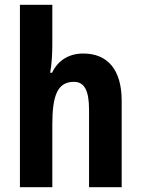

<svg xmlns="http://www.w3.org/2000/svg" viewBox="-20 -780 588 800"><path d="M198 -595V-760H63V0H198V-261C198 -381 219 -439 288 -439C332 -439 351 -402 351 -323V0H487V-360C487 -490 428 -557 327 -557C269 -557 222 -530 197 -477H189C195 -508 198 -552 198 -595Z"/></svg>

Font: Noto Sans Ethiopic Condensed
Style: Bold
Weight: 700
Width: 3
Designer: Monotype Design Team
Foundry: Monotype Imaging Inc.
Version: Version 2.102